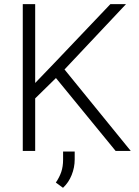

<svg xmlns="http://www.w3.org/2000/svg" viewBox="-20 -731 671 930"><path d="M540 0 251 -353 150.4 -254.4V0H90.3V-710.9H150.4V-329.1L247.1 -429.7L514.6 -710.9H590.3L292.5 -394.5L613.3 0ZM341.8 2.9V41.5Q341.8 80.1 327.1 116.7Q312.5 153.3 285.2 178.7L250.5 153.3Q268.1 127.4 276.9 101.3Q285.6 75.2 285.6 42.5V2.9Z"/></svg>

Font: Vazirmatn RD FD ExtraLight
Style: Regular
Weight: 200
Designer: Saber Rastikerdar
Foundry: Saber Rastikerdar
Version: Version 33.003